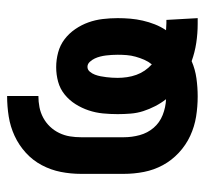

<svg xmlns="http://www.w3.org/2000/svg" viewBox="-38 -530 576 540"><g transform="rotate(-90 250.0 -260.0)"><path d="M453 8Q426 8 399.5 4Q373 0 348 -9Q325 1 299.5 4.5Q274 8 249 8Q220 8 192 3.5Q164 -1 138 -13Q112 -25 90.5 -45Q69 -65 55.5 -90Q42 -115 36.5 -143Q31 -171 31 -200V-320Q31 -349 36.5 -377Q42 -405 55.5 -430.5Q69 -456 90.5 -475.5Q112 -495 138 -507Q164 -519 192.5 -523.5Q221 -528 250 -528V-440Q234 -440 218.5 -437Q203 -434 189 -426.5Q175 -419 164 -407.5Q153 -396 146 -381.5Q139 -367 136.5 -351.5Q134 -336 134 -320V-200Q134 -177 140 -155Q146 -133 160.5 -116Q175 -99 196.5 -90.5Q218 -82 241 -81Q230 -95 221.5 -111.5Q213 -128 207.5 -145Q202 -162 200.5 -180.5Q199 -199 199 -217Q199 -238 201 -258.5Q203 -279 209.5 -298.5Q216 -318 227 -335.5Q238 -353 254 -366Q270 -379 290 -384.5Q310 -390 331 -390Q352 -390 372.5 -384.5Q393 -379 409.5 -366.5Q426 -354 438 -336.5Q450 -319 457 -299.5Q464 -280 466.5 -259Q469 -238 469 -217Q469 -199 467.5 -181.5Q466 -164 462 -146.5Q458 -129 451.5 -112.5Q445 -96 435 -81Q440 -81 445 -80.5Q450 -80 455 -80Q457 -80 459.5 -80Q462 -80 464 -80L469 8Q465 8 461 8Q457 8 453 8ZM339 -121Q347 -131 352 -142.5Q357 -154 360.5 -166.5Q364 -179 365 -191.5Q366 -204 366 -217Q366 -225 365.5 -233.5Q365 -242 364 -250Q363 -258 361 -266Q359 -274 355.5 -281.5Q352 -289 346 -295.5Q340 -302 332 -302Q324 -302 318.5 -295.5Q313 -289 310 -281Q307 -273 305.5 -265Q304 -257 303 -249Q302 -241 301.5 -233Q301 -225 301 -217Q301 -204 303 -190.5Q305 -177 309.5 -164.5Q314 -152 321.5 -141Q329 -130 339 -121Z"/></g></svg>

Font: Iosevka SS04
Style: Bold
Weight: 700
Monospace: yes
Designer: Belleve Invis
Foundry: Belleve Invis
Version: Version 19.0.0; ttfautohint (v1.8.4)